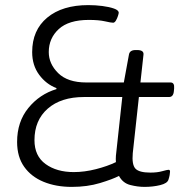

<svg xmlns="http://www.w3.org/2000/svg" viewBox="-20 -726 722 752"><path d="M261 6Q199 6 150.5 -14Q102 -34 74.5 -73Q47 -112 47 -170Q47 -249 91 -303Q135 -357 201 -377V-381Q161 -396 133.5 -433Q106 -470 106 -522Q106 -608 165 -657Q224 -706 326 -706Q354 -706 381 -702.5Q408 -699 426.5 -692.5Q445 -686 445 -676Q445 -673 442 -663.5Q439 -654 434 -645.5Q429 -637 423 -637Q415 -637 391 -642.5Q367 -648 328 -648Q249 -648 210 -612Q171 -576 171 -522Q171 -476 208 -439.5Q245 -403 318 -403H465L485 -512Q488 -530 511 -530H517Q544 -530 542 -512L530 -403H648Q664 -403 662 -380L661 -369Q659 -346 642 -346H524L500 -126Q496 -81 510.5 -65.5Q525 -50 569 -50Q596 -50 615.5 -55.5Q635 -61 640 -61Q646 -61 646 -54Q646 -49 644.5 -40.5Q643 -32 640 -23Q636 -8 607.5 -1Q579 6 546 6Q519 6 490 -1.5Q461 -9 446 -37Q421 -24 371.5 -9Q322 6 261 6ZM269 -52Q311 -52 356 -63.5Q401 -75 434 -91Q433 -103 434 -116L459 -346H309Q219 -346 167 -300.5Q115 -255 115 -177Q115 -115 158.5 -83.5Q202 -52 269 -52Z"/></svg>

Font: Asap Semi Expanded Semi Expanded Light
Style: Italic
Weight: 300
Width: 6
Italic angle: -6°
Designer: Pablo Cosgaya
Foundry: Omnibus-Type
Version: Version 3.001; ttfautohint (v1.8.4.7-5d5b)